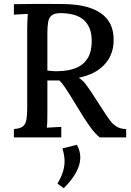

<svg xmlns="http://www.w3.org/2000/svg" viewBox="-20 -722 687 1009"><path d="M53 0V-44Q86 -46 100.5 -58Q115 -70 119 -94Q123 -118 123 -155V-571Q123 -593 124 -613.5Q125 -634 126 -649Q109 -648 89 -647Q69 -646 53 -645V-700Q114 -701 176 -701.5Q238 -702 301 -701Q395 -701 456 -679.5Q517 -658 547.5 -616Q578 -574 577 -510Q578 -470 561 -430.5Q544 -391 504 -360Q464 -329 394 -313Q414 -301 430 -280Q446 -259 463 -233L524 -139Q543 -109 559 -88Q575 -67 595 -55.5Q615 -44 643 -44V0H504Q478 -22 459.5 -47.5Q441 -73 420 -105L351 -217Q338 -237 323.5 -260Q309 -283 292 -299Q276 -299 260.5 -299Q245 -299 229 -299V-134Q229 -107 228.5 -85.5Q228 -64 226 -51Q238 -52 251.5 -52.5Q265 -53 278.5 -54Q292 -55 302 -55V0ZM287 -348Q342 -349 381 -365.5Q420 -382 441 -416.5Q462 -451 462 -506Q462 -547 450 -575Q438 -603 416 -620.5Q394 -638 363.5 -645.5Q333 -653 298 -653Q266 -653 251.5 -641Q237 -629 233 -606Q229 -583 229 -547V-351Q244 -350 257.5 -348.5Q271 -347 287 -348ZM315 267 282 243Q305 203 313 172.5Q321 142 319 114.5Q317 87 308 58L384 39Q402 71 402 105Q402 145 378.5 186.5Q355 228 315 267Z"/></svg>

Font: Lora Medium
Style: Regular
Weight: 500
Designer: Olga Karpushina, Alexei Vanyashin (Cyrillic)
Foundry: Cyreal
Version: Version 3.004